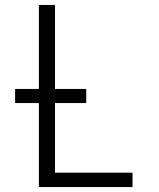

<svg xmlns="http://www.w3.org/2000/svg" viewBox="-20 -755 640 775"><path d="M137 0V-735H202V-58H515V0ZM328 -339H41V-396H328Z"/></svg>

Font: Iosevka Aile Light
Style: Regular
Weight: 300
Designer: Belleve Invis
Foundry: Belleve Invis
Version: Version 27.3.5; ttfautohint (v1.8.4)